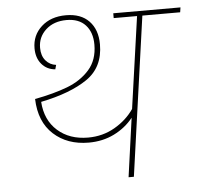

<svg xmlns="http://www.w3.org/2000/svg" viewBox="-50 -742 828 794"><g transform="rotate(-5 363.5 -345.0)"><path d="M724 -661H567L474 0H452L486 -244Q454 -204 406.5 -180.5Q359 -157 301 -157Q212 -157 155 -209Q98 -261 95 -356Q174 -371 230.5 -392.5Q287 -414 323 -454.5Q359 -495 359 -559Q359 -610 331.5 -640Q304 -670 253 -670Q200 -670 167 -640Q134 -610 134 -565Q134 -532 151 -512Q168 -492 194 -489L189 -471Q154 -474 132.5 -499.5Q111 -525 111 -565Q111 -619 150 -654.5Q189 -690 252 -690Q314 -690 348 -654.5Q382 -619 382 -558Q382 -463 312 -415Q242 -367 119 -342Q124 -266 173.5 -222Q223 -178 300 -178Q361 -178 411 -207Q461 -236 491 -280L545 -661H448V-681H727Z"/></g></svg>

Font: FiraGO Thin
Style: Italic
Weight: 100
Italic angle: -8°
Designer: bBox Type GmbH
Foundry: bBox Type GmbH
Version: Version 1.001